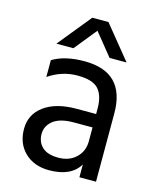

<svg xmlns="http://www.w3.org/2000/svg" viewBox="-109 -791 711 872"><g transform="rotate(15 246.0 -355.0)"><path d="M169 -559H89L216 -715H292L419 -559H339L254 -664ZM205 5Q134 5 90.5 -37Q47 -79 47 -147.5Q47 -216 102.5 -256.5Q158 -297 254 -297H346V-323Q346 -383 319 -413.5Q292 -444 219.5 -444Q147 -444 84 -401V-480Q141 -515 234 -515Q425 -515 425 -321V0H347V-60Q308 5 205 5ZM346 -169V-234H258Q194 -234 162 -209Q130 -184 130 -146Q130 -108 155 -84.5Q180 -61 231 -61Q282 -61 314 -91.5Q346 -122 346 -169Z"/></g></svg>

Font: Hind Jalandhar
Style: Regular
Weight: 400
Designer: Namrata Goyal
Foundry: Indian Type Foundry
Version: Version 0.702;PS 1.0;hotconv 1.0.81;makeotf.lib2.5.63406